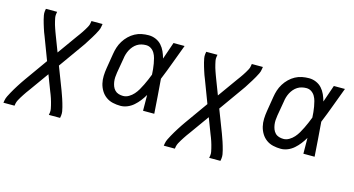

<svg xmlns="http://www.w3.org/2000/svg" viewBox="-82 -861 2561 1388"><g transform="rotate(15 1199.0 -166.5)"><path d="M-2 205 1 187Q4 170 12 154Q20 138 28.5 122.5Q37 107 46 92Q55 77 64.5 62Q74 47 84 32Q94 17 104 3L225 -167L161 -336Q155 -350 150 -364Q145 -378 140.5 -392.5Q136 -407 131.5 -421.5Q127 -436 123.5 -450.5Q120 -465 117 -480.5Q114 -496 116 -512L119 -530H203L200 -512Q198 -498 200.5 -485Q203 -472 206 -459.5Q209 -447 212.5 -434.5Q216 -422 220.5 -410Q225 -398 229 -386Q233 -374 238 -362L282 -247L370 -370Q378 -382 386.5 -393Q395 -404 403 -415.5Q411 -427 419 -438.5Q427 -450 434 -462Q441 -474 448 -486.5Q455 -499 457 -512L460 -530H543L540 -512Q538 -495 530 -479Q522 -463 513.5 -447.5Q505 -432 495.5 -417Q486 -402 476.5 -387Q467 -372 457.5 -357Q448 -342 437 -328L316 -158L381 11Q386 25 391 39Q396 53 401 67.5Q406 82 410 96.5Q414 111 418 125.5Q422 140 424.5 155.5Q427 171 425 187L422 205H338L341 187Q343 173 340.5 160Q338 147 335 134.5Q332 122 328.5 109.5Q325 97 321 85Q317 73 312.5 61Q308 49 303 37L259 -78L171 45Q163 57 154.5 68Q146 79 138 90.5Q130 102 122.5 113.5Q115 125 107.5 137Q100 149 93.5 161.5Q87 174 84 187L81 205Z M820 8Q791 8 762.5 1.5Q734 -5 711.5 -21.5Q689 -38 674.5 -62Q660 -86 653.5 -113.5Q647 -141 648 -170.5Q649 -200 654 -230L672 -340Q676 -366 684 -391Q692 -416 706.5 -439.5Q721 -463 741 -482.5Q761 -502 785 -515Q809 -528 835 -533Q861 -538 887 -538Q915 -538 940.5 -527Q966 -516 983.5 -496.5Q1001 -477 1012 -452.5Q1023 -428 1030 -402Q1041 -434 1052 -466Q1063 -498 1074 -530H1157Q1131 -462 1106 -393.5Q1081 -325 1053 -257Q1059 -193 1063 -128.5Q1067 -64 1072 0H988Q988 -30 987.5 -59.5Q987 -89 987 -118Q973 -94 956 -72Q939 -50 918 -31.5Q897 -13 871.5 -2.5Q846 8 820 8ZM820 -66Q842 -66 862.5 -78Q883 -90 898.5 -107.5Q914 -125 925.5 -145Q937 -165 947 -185.5Q957 -206 966 -227Q975 -248 983 -269Q982 -289 980 -309.5Q978 -330 974.5 -349.5Q971 -369 966 -388.5Q961 -408 951 -425Q941 -442 924.5 -453Q908 -464 887 -464Q870 -464 853 -460Q836 -456 821 -446.5Q806 -437 794 -423Q782 -409 774 -393.5Q766 -378 761 -361.5Q756 -345 754 -328L735 -218Q732 -200 731 -182.5Q730 -165 732.5 -148Q735 -131 741 -115.5Q747 -100 758.5 -88Q770 -76 786.5 -71Q803 -66 820 -66Z M1198 205 1201 187Q1204 170 1212 154Q1220 138 1228.5 122.5Q1237 107 1246 92Q1255 77 1264.5 62Q1274 47 1284 32Q1294 17 1304 3L1425 -167L1361 -336Q1355 -350 1350 -364Q1345 -378 1340.5 -392.5Q1336 -407 1331.5 -421.5Q1327 -436 1323.5 -450.5Q1320 -465 1317 -480.5Q1314 -496 1316 -512L1319 -530H1403L1400 -512Q1398 -498 1400.5 -485Q1403 -472 1406 -459.5Q1409 -447 1412.5 -434.5Q1416 -422 1420.5 -410Q1425 -398 1429 -386Q1433 -374 1438 -362L1482 -247L1570 -370Q1578 -382 1586.5 -393Q1595 -404 1603 -415.5Q1611 -427 1619 -438.5Q1627 -450 1634 -462Q1641 -474 1648 -486.5Q1655 -499 1657 -512L1660 -530H1743L1740 -512Q1738 -495 1730 -479Q1722 -463 1713.5 -447.5Q1705 -432 1695.5 -417Q1686 -402 1676.5 -387Q1667 -372 1657.5 -357Q1648 -342 1637 -328L1516 -158L1581 11Q1586 25 1591 39Q1596 53 1601 67.5Q1606 82 1610 96.5Q1614 111 1618 125.5Q1622 140 1624.5 155.5Q1627 171 1625 187L1622 205H1538L1541 187Q1543 173 1540.5 160Q1538 147 1535 134.5Q1532 122 1528.5 109.5Q1525 97 1521 85Q1517 73 1512.5 61Q1508 49 1503 37L1459 -78L1371 45Q1363 57 1354.5 68Q1346 79 1338 90.5Q1330 102 1322.5 113.5Q1315 125 1307.5 137Q1300 149 1293.5 161.5Q1287 174 1284 187L1281 205Z M2020 8Q1991 8 1962.5 1.5Q1934 -5 1911.5 -21.5Q1889 -38 1874.5 -62Q1860 -86 1853.5 -113.5Q1847 -141 1848 -170.5Q1849 -200 1854 -230L1872 -340Q1876 -366 1884 -391Q1892 -416 1906.5 -439.5Q1921 -463 1941 -482.5Q1961 -502 1985 -515Q2009 -528 2035 -533Q2061 -538 2087 -538Q2115 -538 2140.5 -527Q2166 -516 2183.5 -496.5Q2201 -477 2212 -452.5Q2223 -428 2230 -402Q2241 -434 2252 -466Q2263 -498 2274 -530H2357Q2331 -462 2306 -393.5Q2281 -325 2253 -257Q2259 -193 2263 -128.5Q2267 -64 2272 0H2188Q2188 -30 2187.5 -59.5Q2187 -89 2187 -118Q2173 -94 2156 -72Q2139 -50 2118 -31.5Q2097 -13 2071.5 -2.5Q2046 8 2020 8ZM2020 -66Q2042 -66 2062.5 -78Q2083 -90 2098.5 -107.5Q2114 -125 2125.5 -145Q2137 -165 2147 -185.5Q2157 -206 2166 -227Q2175 -248 2183 -269Q2182 -289 2180 -309.5Q2178 -330 2174.5 -349.5Q2171 -369 2166 -388.5Q2161 -408 2151 -425Q2141 -442 2124.5 -453Q2108 -464 2087 -464Q2070 -464 2053 -460Q2036 -456 2021 -446.5Q2006 -437 1994 -423Q1982 -409 1974 -393.5Q1966 -378 1961 -361.5Q1956 -345 1954 -328L1935 -218Q1932 -200 1931 -182.5Q1930 -165 1932.5 -148Q1935 -131 1941 -115.5Q1947 -100 1958.5 -88Q1970 -76 1986.5 -71Q2003 -66 2020 -66Z"/></g></svg>

Font: Iosevka Curly Extended Oblique
Style: Regular
Weight: 400
Width: 7
Italic angle: -9°
Monospace: yes
Designer: Belleve Invis
Foundry: Belleve Invis
Version: Version 11.1.0; ttfautohint (v1.8.3)